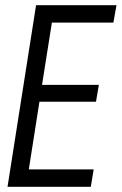

<svg xmlns="http://www.w3.org/2000/svg" viewBox="-20 -720 469 740"><path d="M9 0 119 -700H429L417 -633H180L142 -393H361L350 -328H132L91 -67H341L330 0Z"/></svg>

Font: Georama SemiCondensed
Style: Italic
Weight: 400
Width: 4
Italic angle: -9°
Designer: Jean-Baptiste Levee
Foundry: Production Type
Version: Version 1.000